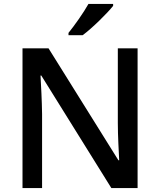

<svg xmlns="http://www.w3.org/2000/svg" viewBox="-20 -961 818 981"><path d="M558 -931V-941H432C407 -896 360 -830 330 -793V-781H402C450 -816 529 -894 558 -931ZM683 0V-714H582V-333C582 -267 587 -185 589 -142H585L228 -714H95V0H195V-378C194 -449 190 -521 187 -575H191L549 0Z"/></svg>

Font: Noto Sans Balinese Medium
Style: Regular
Weight: 500
Designer: Aditya Bayu, David Williams
Foundry: David Williams
Version: Version 2.005